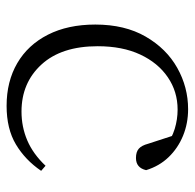

<svg xmlns="http://www.w3.org/2000/svg" viewBox="-24 -538 576 567"><g transform="rotate(90 263.5 -254.0)"><path d="M292 14Q220 14 166 -17.5Q112 -49 82 -108Q52 -167 52 -248Q52 -335 87.5 -396.5Q123 -458 180 -490Q237 -522 302 -522Q344 -522 380.5 -507Q417 -492 443.5 -464.5Q470 -437 482 -398Q475 -368 446 -368Q428 -368 418.5 -376.5Q409 -385 404 -404L376 -490L419 -452Q388 -474 360 -482.5Q332 -491 303 -491Q250 -491 207.5 -462Q165 -433 140.5 -380.5Q116 -328 116 -255Q116 -148 170 -89Q224 -30 309 -30Q354 -30 394 -47Q434 -64 469 -101L484 -88Q452 -41 406 -13.5Q360 14 292 14Z"/></g></svg>

Font: Noto Serif KR ExtraLight
Style: Regular
Weight: 200
Designer: Ryoko NISHIZUKA 西塚涼子 (kana & ideographs); Frank Grießhammer (Latin, Greek & Cyrillic); Wenlong ZHANG 张文龙 (bopomofo); San
Foundry: Adobe
Version: Version 2.002-H1;hotconv 1.1.0;makeotfexe 2.6.0